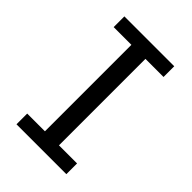

<svg xmlns="http://www.w3.org/2000/svg" viewBox="-211 -805 897 897"><g transform="rotate(45 238.0 -356.5)"><path d="M397.9 -712.9V-642.1H278.3V-70.8H397.9V0H68.4V-70.8H185.5V-642.1H68.4V-712.9Z"/></g></svg>

Font: Andika APac
Style: Regular
Weight: 400
Designer: Victor Gaultney, Annie Olsen, Julie Remington, Don Collingsworth, Eric Hays, Becca Hirsbrunner
Foundry: SIL International
Version: Version 5.000